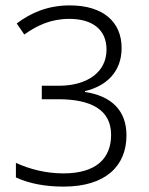

<svg xmlns="http://www.w3.org/2000/svg" viewBox="-20 -681 554 712"><path d="M431 -503C431 -601 361 -661 239 -661C158 -661 95 -634 42 -594L70 -553C118 -587 169 -611 237 -611C322 -611 375 -572 375 -497C375 -413 303 -363 198 -363H135V-313H196C316 -313 392 -275 392 -181C392 -93 336 -38 215 -38C150 -38 89 -54 39 -77V-23C89 0 148 11 216 11C372 11 449 -66 449 -179C449 -271 394 -325 295 -340V-343C375 -362 431 -415 431 -503Z"/></svg>

Font: Noto Sans Telugu SemiCondensed Light
Style: Regular
Weight: 300
Width: 4
Designer: Jelle Bosma - Monotype Design Team
Foundry: Monotype Imaging Inc.
Version: Version 2.005